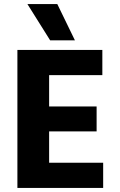

<svg xmlns="http://www.w3.org/2000/svg" viewBox="-20 -918 584 938"><path d="M484 0H65V-674H480V-551H220V-398H452V-276H220V-123H484ZM346 -721H225L114 -898H260Z"/></svg>

Font: Hind Guntur
Style: Bold
Weight: 700
Designer: Manushi Parikh, Hitesh Malaviya
Foundry: Indian Type Foundry
Version: Version 1.002;PS 1.0;hotconv 1.0.86;makeotf.lib2.5.63406; tt